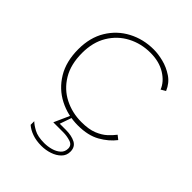

<svg xmlns="http://www.w3.org/2000/svg" viewBox="-193 -577 863 863"><g transform="rotate(45 238.5 -145.0)"><path d="M274 6Q209 6 154 -22.5Q99 -51 66 -105.5Q33 -160 33 -238Q33 -312 65.5 -365.5Q98 -419 153 -448Q208 -477 274 -477Q303 -477 336.5 -468.5Q370 -460 400 -440Q430 -420 445 -384L423 -371Q409 -407 369.5 -431.5Q330 -456 274 -456Q215 -456 165.5 -430Q116 -404 86.5 -355Q57 -306 57 -238Q57 -165 87 -115.5Q117 -66 166.5 -41Q216 -16 274 -16Q321 -16 350.5 -28Q380 -40 398.5 -57Q417 -74 430 -91L449 -76Q423 -42 380.5 -18Q338 6 274 6ZM250 74H186L220 -2H232L211 58H250Q287 58 310.5 70.5Q334 83 334 113Q334 137 317.5 153.5Q301 170 275.5 178.5Q250 187 223 187Q190 187 164.5 178Q139 169 122 154V131Q134 143 158 156Q182 169 223 169Q245 169 266.5 163Q288 157 302.5 144Q317 131 317 110Q317 88 294.5 81Q272 74 250 74Z"/></g></svg>

Font: Lil Grotesk Thin
Style: Regular
Weight: 100
Designer: Bastien Sozeau
Foundry: NBR — Bastien Sozeau
Version: Version 3.003; ttfautohint (v1.8.4.7-5d5b);gftools[0.9.33]